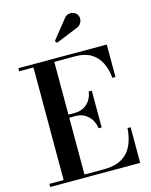

<svg xmlns="http://www.w3.org/2000/svg" viewBox="-142 -1082 918 1171"><g transform="rotate(-15 317.0 -496.0)"><path d="M26 0V-19.5H116V-730.5H26V-750H584V-545H564.5Q560 -598.5 539.2 -640.5Q518.5 -682.5 479.5 -706.5Q440.5 -730.5 382 -730.5H247.5V-19.5H372Q440 -19.5 483.2 -44.5Q526.5 -69.5 548.2 -115.5Q570 -161.5 574.5 -225H594V0ZM403.5 -269.5Q399 -303 382.8 -327.2Q366.5 -351.5 342.2 -364.8Q318 -378 289.5 -378H222.5V-397.5H289.5Q318 -397.5 342 -409.8Q366 -422 382.5 -445.2Q399 -468.5 403.5 -502H423V-269.5ZM294.5 -839 283.5 -852 376 -967.5Q388.5 -986 405.8 -990Q423 -994 438.2 -988Q453.5 -982 461 -970.5Q469 -957.5 467.8 -941.5Q466.5 -925.5 456.5 -912.2Q446.5 -899 429 -893.5Z"/></g></svg>

Font: Bodoni Moda 11pt SemiBold
Style: Regular
Weight: 600
Designer: Owen Earl
Foundry: indestructible type
Version: Version 2.004